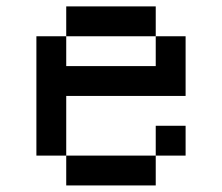

<svg xmlns="http://www.w3.org/2000/svg" viewBox="-20 -565 676 585"><path d="M181.8 -545.5V-454.5H454.5V-545.5ZM90.9 -454.5V-90.9H181.8V-272.7H545.5V-454.5H454.5V-363.6H181.8V-454.5ZM181.8 -90.9V0H454.5V-90.9ZM454.5 -181.8V-90.9H545.5V-181.8Z"/></svg>

Font: Departure Mono
Style: Regular
Weight: 400
Monospace: yes
Designer: Helena Zhang
Version: Version 1.500;Glyphs 3.3.1 (3343)